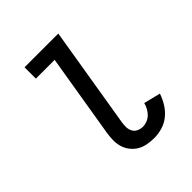

<svg xmlns="http://www.w3.org/2000/svg" viewBox="-203 -867 1006 1006"><g transform="rotate(-45 300.0 -363.5)"><path d="M361 8Q336 8 311 3.5Q286 -1 265.5 -13Q245 -25 230 -43.5Q215 -62 207.5 -85Q200 -108 200 -133.5Q200 -159 204 -185L281 -651H142V-735H392L299 -171Q296 -154 296.5 -136.5Q297 -119 305 -104.5Q313 -90 328.5 -83Q344 -76 361 -76Q377 -76 393 -82.5Q409 -89 421 -101Q433 -113 441 -128Q449 -143 453 -159L546 -136Q536 -106 519 -78.5Q502 -51 477 -30.5Q452 -10 421.5 -1Q391 8 361 8Z"/></g></svg>

Font: Iosevka Curly Medium Extended
Style: Italic
Weight: 500
Width: 7
Italic angle: -9°
Monospace: yes
Designer: Belleve Invis
Foundry: Belleve Invis
Version: Version 11.1.0; ttfautohint (v1.8.3)